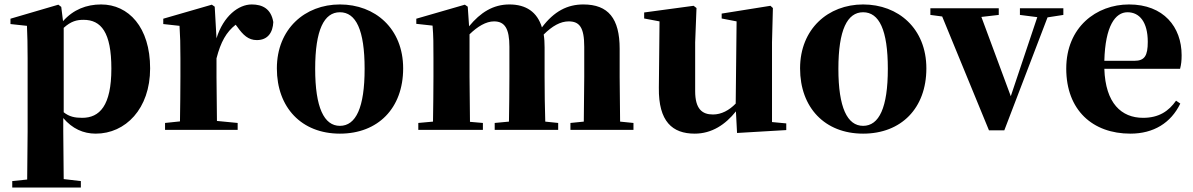

<svg xmlns="http://www.w3.org/2000/svg" viewBox="-20 -583 5358 862"><path d="M410 17C543 17 654 -94 654 -276C654 -461 557 -563 434 -563C368 -563 309 -540 263 -488L255 -552L242 -562L27 -499V-475L101 -467C103 -419 104 -385 104 -320V7L102 223L35 230V259H343V230L266 221L264 6V-53C305 -5 354 17 410 17ZM266 -458C299 -488 325 -494 355 -494C434 -494 480 -438 480 -275C480 -108 427 -54 349 -54C316 -54 291 -59 266 -79Z M952 -321C971 -395 996 -439 1038 -472L1045 -463C1071 -426 1095 -403 1133 -403C1183 -403 1205 -438 1207 -484C1197 -544 1158 -563 1110 -563C1051 -563 983 -511 952 -411L944 -553L931 -562L713 -499V-475L786 -467C789 -419 790 -387 790 -321V-238C790 -182 789 -96 788 -38L721 -31V0H1047V-31L954 -40L952 -238Z M1506 17C1677 17 1790 -97 1790 -276C1790 -455 1664 -563 1506 -563C1349 -563 1223 -453 1223 -276C1223 -100 1334 17 1506 17ZM1506 -18C1435 -18 1395 -100 1395 -274C1395 -449 1435 -528 1506 -528C1578 -528 1617 -449 1617 -274C1617 -100 1578 -18 1506 -18Z M2600 0H2824V-31L2764 -37L2762 -238V-364C2762 -500 2711 -563 2599 -563C2528 -563 2468 -533 2413 -460C2392 -529 2342 -563 2267 -563C2194 -563 2137 -527 2086 -465L2080 -553L2067 -562L1849 -499V-476L1922 -468C1926 -419 1926 -387 1926 -322V-238C1926 -182 1925 -96 1924 -37L1858 -31V0H2148V-31L2090 -36L2088 -238V-429C2124 -464 2162 -487 2198 -487C2246 -487 2267 -455 2267 -373V-238C2267 -180 2266 -95 2265 -37L2201 -31V0H2486V-31L2428 -37C2426 -94 2425 -179 2425 -238V-370C2425 -391 2424 -410 2421 -428C2459 -466 2496 -487 2533 -487C2581 -487 2603 -461 2603 -373V-238L2601 -37L2541 -31V0Z M3289 14 3510 1V-29L3446 -35V-393L3450 -547L3439 -557L3220 -522V-500L3287 -487L3283 -118C3254 -88 3219 -69 3181 -69C3132 -69 3101 -94 3101 -174V-393L3107 -547L3094 -557L2872 -527V-500L2941 -487L2938 -189C2936 -37 2999 17 3099 17C3176 17 3237 -24 3284 -83Z M3855 17C4026 17 4139 -97 4139 -276C4139 -455 4013 -563 3855 -563C3698 -563 3572 -453 3572 -276C3572 -100 3683 17 3855 17ZM3855 -18C3784 -18 3744 -100 3744 -274C3744 -449 3784 -528 3855 -528C3927 -528 3966 -449 3966 -274C3966 -100 3927 -18 3855 -18Z M4559 -516 4637 -506 4518 -151 4386 -507 4464 -516V-546H4157V-516L4210 -509L4420 2H4489L4683 -505L4754 -516V-546H4559Z M5055 17C5159 17 5237 -31 5279 -118L5260 -131C5227 -84 5183 -54 5112 -54C5015 -54 4943 -119 4938 -274H5278C5283 -293 5285 -310 5285 -335C5285 -462 5204 -563 5049 -563C4902 -563 4767 -461 4767 -275C4767 -88 4886 17 5055 17ZM4938 -310C4942 -466 4987 -528 5042 -528C5096 -528 5133 -484 5133 -395C5133 -333 5119 -310 5073 -310Z"/></svg>

Font: Source Han Serif KR Heavy
Style: Regular
Weight: 900
Designer: Ryoko NISHIZUKA 西塚涼子 (kana & ideographs); Frank Grießhammer (Latin, Greek & Cyrillic); Wenlong ZHANG 张文龙 (bopomofo); San
Foundry: Adobe
Version: Version 2.001;hotconv 1.1.0;makeotfexe 2.6.0